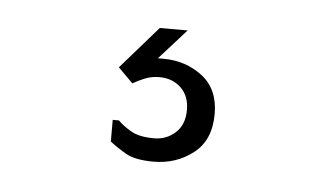

<svg xmlns="http://www.w3.org/2000/svg" viewBox="-28 -37 427 247"><g transform="rotate(5 185.0 86.0)"><path d="M178 39Q207 39 228.5 55.5Q250 72 250 104Q250 138 228 155Q206 172 177 172Q153 172 141 165Q129 158 120 151V123H128Q135 130 145.5 136Q156 142 175 142Q191 142 202.5 131.5Q214 121 214 102Q214 84 203 73.5Q192 63 175 63Q165 63 156.5 66.5Q148 70 141 74L122 55L170 0H206L171 39Z"/></g></svg>

Font: Phudu Light Light
Style: Regular
Weight: 300
Version: Version 1.005;gftools[0.9.23]